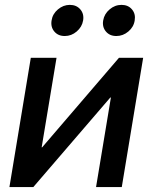

<svg xmlns="http://www.w3.org/2000/svg" viewBox="-20 -756 617 776"><path d="M472.2 0H368.2L428.2 -361.8H425.8L114.7 0H18.1L104.5 -522.5H208.5L148.4 -160.6H150.4L460.9 -522.5H558.6ZM450.2 -610.4Q423.3 -610.4 408 -628.7Q392.6 -647 397 -673.3Q401.4 -699.7 422.9 -718Q444.3 -736.3 471.2 -736.3Q498 -736.3 513.4 -718Q528.8 -699.7 524.4 -673.3Q520.5 -647 498.8 -628.7Q477.1 -610.4 450.2 -610.4ZM241.7 -610.4Q214.8 -610.4 199.5 -628.7Q184.1 -647 188.5 -673.3Q192.4 -699.7 214.1 -718Q235.8 -736.3 262.2 -736.3Q289.1 -736.3 304.7 -718Q320.3 -699.7 315.9 -673.3Q311.5 -647 290 -628.7Q268.6 -610.4 241.7 -610.4Z"/></svg>

Font: Inter 28pt Medium
Style: Italic
Weight: 500
Italic angle: -9.3988°
Designer: Rasmus Andersson
Foundry: rsms
Version: Version 4.001;git-66647c0bb